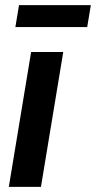

<svg xmlns="http://www.w3.org/2000/svg" viewBox="-20 -724 372 744"><path d="M14.2 0 100.6 -522.5H225.1L138.7 0ZM332 -704.1 317.9 -619.1H39.6L53.7 -704.1Z"/></svg>

Font: Inter 28pt SemiBold
Style: Italic
Weight: 600
Italic angle: -9.3988°
Designer: Rasmus Andersson
Foundry: rsms
Version: Version 4.001;git-66647c0bb